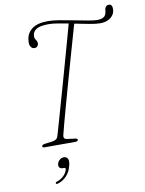

<svg xmlns="http://www.w3.org/2000/svg" viewBox="-102 -813 834 1102"><g transform="rotate(-10 315.0 -261.5)"><path d="M223 -49Q218 -27.5 241 -24.5L288.5 -18.5Q302.5 -16.5 300.5 -8.5Q298.5 0 283.5 0H105Q91.5 0 93 -9Q93.5 -17 111.5 -19.5L153.5 -25Q169 -27 177.5 -33.2Q186 -39.5 190 -55Q198 -81.5 211 -127.5Q224 -173.5 240.5 -231.5Q257 -289.5 274.8 -352.2Q292.5 -415 309.5 -476Q326.5 -537 341 -588.8Q355.5 -640.5 365 -676Q332 -682.5 302 -687.2Q272 -692 251 -692Q199.5 -692 178.8 -678.2Q158 -664.5 156.5 -643.5Q154 -628 162.8 -616.8Q171.5 -605.5 171 -592Q170.5 -584 164 -577.2Q157.5 -570.5 146 -571Q133 -571.5 125.5 -584.2Q118 -597 120.5 -618Q123.5 -660 155.2 -685Q187 -710 249.5 -710Q276 -710 315.8 -703.5Q355.5 -697 398.2 -688.5Q441 -680 476.5 -673.5Q512 -667 529.5 -667Q570.5 -667 580 -690.5Q584 -699.5 584.5 -707.8Q585 -716 586.5 -722Q592 -742 610 -742Q630.5 -742 630 -713.5Q630 -684 606 -664.8Q582 -645.5 543.5 -645.5Q519 -645.5 479.2 -653.2Q439.5 -661 396 -669.5Q386 -634.5 371 -582Q356 -529.5 338.5 -468Q321 -406.5 303.2 -343.2Q285.5 -280 269.5 -222.2Q253.5 -164.5 241.2 -119.2Q229 -74 223 -49ZM187.5 136Q173.5 136 167.8 127.5Q162 119 165.5 106.5Q169 93 180 84.2Q191 75.5 204 75.5Q219.5 75.5 226.5 88.5Q233.5 101.5 225.5 131Q217 165 194.8 187.8Q172.5 210.5 144.5 218.5Q134.5 221 133 215Q132.5 208 141.5 206Q165 198.5 181.5 182Q198 165.5 202.5 147.5Q205.5 136 195.5 136Z"/></g></svg>

Font: Fraunces 72pt S050 Thin
Style: Italic
Weight: 100
Italic angle: -16°
Version: Version 1.000; ttfautohint (v1.8.3)